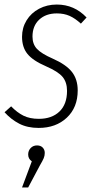

<svg xmlns="http://www.w3.org/2000/svg" viewBox="-23 -552 425 845"><path d="M358 -475 333 -448Q308 -471 283.5 -482Q259 -493 227 -493Q179 -493 149.5 -465.5Q120 -438 120 -391Q120 -358 139.5 -337Q159 -316 209 -294Q268 -268 293.5 -235.5Q319 -203 319 -154Q319 -79 271 -34Q223 11 147 11Q98 11 62 -7.5Q26 -26 -3 -58L26 -84Q52 -57 80 -43Q108 -29 148 -29Q205 -29 238.5 -61Q272 -93 272 -152Q272 -190 252.5 -213.5Q233 -237 180 -260Q122 -285 98 -314.5Q74 -344 74 -390Q74 -430 94 -462.5Q114 -495 149 -513.5Q184 -532 227 -532Q304 -532 358 -475ZM174 121Q174 133 169.5 144Q165 155 152 177L101 273H74L117 158Q101 147 101 128Q101 111 112 99.5Q123 88 140 88Q156 88 165 97.5Q174 107 174 121Z"/></svg>

Font: Fira Sans Extra Condensed ExtraLight
Style: Italic
Weight: 275
Width: 3
Italic angle: -8°
Designer: Carrois Corporate & Edenspiekermann AG
Foundry: Carrois Corporate GbR & Edenspiekermann AG
Version: Version 4.203